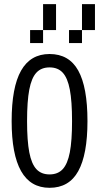

<svg xmlns="http://www.w3.org/2000/svg" viewBox="-20 -895 478 925"><path d="M218.8 9.8Q127 9.8 81.5 -70.8Q36.1 -151.4 36.1 -311.5Q36.1 -474.6 81.5 -554.7Q127 -634.8 218.8 -634.8Q312.5 -634.8 356.9 -555.2Q401.4 -475.6 401.4 -311.5Q401.4 -150.4 356.9 -70.3Q312.5 9.8 218.8 9.8ZM218.8 -54.7Q258.8 -54.7 282.2 -80.1Q305.7 -105.5 316.4 -161.1Q327.1 -216.8 327.1 -311.5Q327.1 -407.2 316.4 -463.4Q305.7 -519.5 282.2 -544.9Q258.8 -570.3 218.8 -570.3Q178.7 -570.3 155.3 -544.9Q131.8 -519.5 121.1 -463.4Q110.4 -407.2 110.4 -311.5Q110.4 -216.8 121.1 -161.1Q131.8 -105.5 155.3 -80.1Q178.7 -54.7 218.8 -54.7ZM187.5 -750V-687.5H125V-750ZM250 -812.5V-750H187.5V-812.5ZM375 -750V-687.5H312.5V-750ZM437.5 -812.5V-750H375V-812.5ZM250 -875V-812.5H187.5V-875ZM437.5 -875V-812.5H375V-875Z"/></svg>

Font: Sudo Variable
Style: Regular
Weight: 400
Monospace: yes
Designer: Jens Kutilek
Foundry: Jens Kutilek
Version: Version 0.040